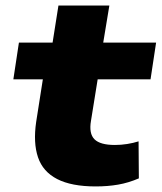

<svg xmlns="http://www.w3.org/2000/svg" viewBox="-20 -659 581 690"><path d="M324 11Q237 11 185.5 -15.5Q134 -42 116.5 -94Q99 -146 110 -221L134 -374H28L48 -506H169L190 -639H373L351 -506H541L521 -374H331L307 -225Q299 -179 319.5 -158.5Q340 -138 393 -138Q415 -138 437 -141.5Q459 -145 478 -151L479 -18Q442 -2 404.5 4.5Q367 11 324 11Z"/></svg>

Font: Nunito Sans 7pt SemiExpanded Black
Style: Italic
Weight: 900
Width: 6
Italic angle: -9°
Designer: Vernon Adams
Foundry: Vernon Adams
Version: Version 3.101;gftools[0.9.27]